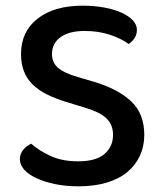

<svg xmlns="http://www.w3.org/2000/svg" viewBox="-20 -642 571 676"><path d="M255 -74Q318 -74 348 -100Q378 -126 378 -167Q378 -203 355 -225Q332 -247 282 -262L207 -285Q172 -296 143.5 -310.5Q115 -325 95 -344.5Q75 -364 64.5 -390.5Q54 -417 54 -452Q54 -531 112.5 -576.5Q171 -622 271 -622Q312 -622 347 -615.5Q382 -609 407.5 -597.5Q433 -586 447.5 -570.5Q462 -555 462 -537Q462 -520 453.5 -507.5Q445 -495 433 -487Q408 -506 367.5 -519.5Q327 -533 278 -533Q223 -533 193 -511Q163 -489 163 -452Q163 -422 184 -403.5Q205 -385 253 -371L311 -354Q395 -329 441.5 -285.5Q488 -242 488 -167Q488 -127 472.5 -93.5Q457 -60 428 -36Q399 -12 355.5 1Q312 14 257 14Q211 14 173 6Q135 -2 107.5 -15Q80 -28 65 -45Q50 -62 50 -81Q50 -101 62 -115Q74 -129 90 -136Q114 -114 155.5 -94Q197 -74 255 -74Z"/></svg>

Font: Baloo Bhai 2 Medium
Style: Regular
Weight: 500
Designer: Supriya Tembe, Noopur Datye and Ek Type
Foundry: Ek Type
Version: Version 1.640;PS 1.000;hotconv 16.6.51;makeotf.lib2.5.65220;